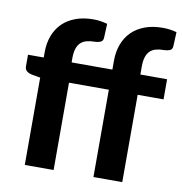

<svg xmlns="http://www.w3.org/2000/svg" viewBox="-83 -824 856 902"><g transform="rotate(10 345.0 -373.5)"><path d="M94.5 0V-416.5L54.5 -423.5Q39 -426.5 29.2 -434.5Q19.5 -442.5 19.5 -457.5V-512.5H94.5V-537.5Q94.5 -581.5 108.2 -617.2Q122 -653 147.5 -677.8Q173 -702.5 210 -716Q247 -729.5 293.5 -729.5Q311.5 -729.5 327.8 -727Q344 -724.5 360.5 -720L357.5 -652Q356.5 -637 344.2 -632Q332 -627 317 -627Q296 -627 279.2 -622.5Q262.5 -618 251 -607.2Q239.5 -596.5 233.5 -578.2Q227.5 -560 227.5 -533V-512.5H422V-555Q422 -599 435.8 -634.8Q449.5 -670.5 475 -695.2Q500.5 -720 537.5 -733.5Q574.5 -747 621 -747Q639 -747 655.2 -744.8Q671.5 -742.5 688 -738L685 -670Q684 -654.5 671.8 -649.8Q659.5 -645 644.5 -645Q623.5 -645 606.8 -640.5Q590 -636 578.8 -625.2Q567.5 -614.5 561.5 -596.2Q555.5 -578 555.5 -551V-512.5H683V-416.5H559.5V0H422V-416.5H232V0Z"/></g></svg>

Font: Lato Heavy
Style: Regular
Weight: 800
Designer: Lukasz Dziedzic
Foundry: tyPoland Lukasz Dziedzic
Version: Version 2.007; 2014-02-27